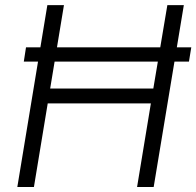

<svg xmlns="http://www.w3.org/2000/svg" viewBox="-20 -748 785 768"><path d="M745.1 -558.6 735.8 -501.5H75.2L84 -558.6ZM49.3 0 169.4 -727.5H235.8L180.7 -394H593.3L649.4 -727.5H715.3L594.7 0H528.3L583.5 -334.5H170.9L115.7 0Z"/></svg>

Font: Inter Tight Light
Style: Italic
Weight: 300
Italic angle: -9.39999°
Designer: Rasmus Andersson
Foundry: rsms
Version: Version 3.004